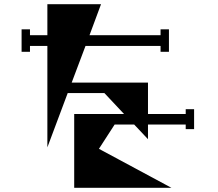

<svg xmlns="http://www.w3.org/2000/svg" viewBox="-20 -838 1040 916"><path d="M866 -317H906V-222H866V-244H686V-174L620 -244H527L452 -128L798 58H334V-294H572L478 -394H303L206 -135V-619H123V-591H83V-698H123V-670H206V-818H462L407 -670H746V-698H786V-591H746V-619H388L322 -444H686V-294H866Z"/></svg>

Font: Chokokutai
Style: Regular
Weight: 400
Designer: 108号,108go
Foundry: Font Zone 108
Version: Version 1.000; ttfautohint (v1.8.3)